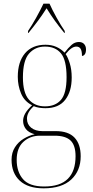

<svg xmlns="http://www.w3.org/2000/svg" viewBox="-20 -786 506 1047"><path d="M218 241Q133 241 88 199.5Q43 158 43 85Q43 46 61.5 17Q80 -12 109 -29.5Q138 -47 169 -54Q136 -63 121 -82.5Q106 -102 106 -127Q106 -147 117.5 -167.5Q129 -188 155 -212Q113 -233 95 -276Q77 -319 77 -367Q77 -449 116.5 -495.5Q156 -542 228 -542Q261 -542 287 -530.5Q313 -519 332 -499Q352 -525 370 -541Q388 -557 410 -557Q429 -557 439 -545.5Q449 -534 449 -517Q449 -499 442.5 -490Q436 -481 427 -481Q427 -508 419.5 -520Q412 -532 396 -532Q370 -532 338 -491Q350 -474 360.5 -440.5Q371 -407 371 -363Q371 -287 335.5 -241.5Q300 -196 228 -196Q211 -196 194.5 -198.5Q178 -201 164 -207Q144 -189 135.5 -172Q127 -155 127 -139Q127 -108 150 -89.5Q173 -71 211 -71H284Q353 -71 386.5 -35.5Q420 0 420 66Q420 145 368.5 193Q317 241 218 241ZM225 -206Q282 -206 312.5 -241.5Q343 -277 343 -365Q343 -458 312.5 -495Q282 -532 225 -532Q172 -532 138.5 -494Q105 -456 105 -364Q105 -280 137.5 -243Q170 -206 225 -206ZM221 231Q308 231 350 189Q392 147 392 66Q392 6 364.5 -20Q337 -46 278 -46H198Q144 -46 107.5 -12.5Q71 21 71 86Q71 151 105.5 191Q140 231 221 231ZM133 -617Q153 -646 177 -689Q201 -732 217 -766H250Q265 -732 289 -689Q313 -646 333 -617V-606H331Q300 -644 278 -674.5Q256 -705 234 -741Q211 -705 188.5 -674.5Q166 -644 135 -606H133Z"/></svg>

Font: Noto Serif Display SemiCondensed Thin
Style: Regular
Weight: 100
Width: 4
Designer: Monotype Design Team
Foundry: Monotype Imaging Inc.
Version: Version 2.009